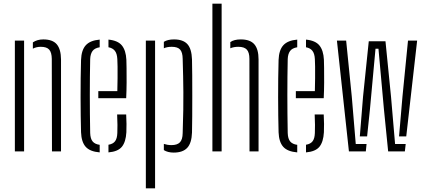

<svg xmlns="http://www.w3.org/2000/svg" viewBox="-20 -820 2306 1040"><path d="M60.5 0V-600H110.5V0ZM261.5 0 260.5 -501Q260 -536 246.5 -551.2Q233 -566.5 201 -566.5Q189 -566.5 178.2 -564Q167.5 -561.5 158 -556.5V-590.5Q170 -598.5 184 -602.5Q198 -606.5 214.5 -606.5Q265 -606.5 287.5 -580Q310 -553.5 310.5 -498V0Z M419 -103.5Q418 -145 417.2 -193Q416.5 -241 416.5 -292.5Q416.5 -344 417 -395.5Q417.5 -447 419 -495.5Q421 -549 444.8 -575Q468.5 -601 520 -605.5V-564Q492.5 -559.5 481 -543.5Q469.5 -527.5 468.5 -500Q467.5 -454 467 -405Q466.5 -356 466.5 -305.2Q466.5 -254.5 467 -202.8Q467.5 -151 468.5 -99.5Q469.5 -68.5 481.8 -53.8Q494 -39 520 -35.5V5.5Q467 1 444 -25Q421 -51 419 -103.5ZM567.5 5.5V-36Q592 -40 603.2 -54.8Q614.5 -69.5 615.5 -99.5Q616.5 -114.5 616.2 -143.5Q616 -172.5 614.5 -200H663.5Q665 -178.5 665.2 -149Q665.5 -119.5 664.5 -103.5Q661.5 -51 640.2 -25Q619 1 567.5 5.5ZM512.5 -288V-326.5H615.5Q616.5 -360.5 616.8 -396Q617 -431.5 616.8 -459.8Q616.5 -488 615.5 -500Q614 -530 602 -545Q590 -560 567.5 -564V-605.5Q618.5 -600.5 640.2 -573.8Q662 -547 664.5 -496.5Q665 -485.5 665.5 -451.2Q666 -417 665.8 -372.8Q665.5 -328.5 663.5 -288Z M770 200V-600H820V200ZM867.5 -40.5Q876.5 -37.5 886.8 -35.8Q897 -34 908.5 -34Q940 -34 954.5 -49Q969 -64 969.5 -99Q972 -173 972.8 -225.8Q973.5 -278.5 973.2 -321Q973 -363.5 972 -406Q971 -448.5 969.5 -501.5Q969 -536 955.8 -551.2Q942.5 -566.5 910.5 -566.5Q885 -566.5 867.5 -558.5V-593.5Q878 -600 891.5 -603.2Q905 -606.5 922.5 -606.5Q971.5 -606.5 994.8 -581.2Q1018 -556 1020 -498Q1021 -465 1021.2 -412.5Q1021.5 -360 1021.5 -301.5Q1021.5 -243 1021.2 -189.8Q1021 -136.5 1020 -102Q1018 -44.5 994 -19Q970 6.5 921 6.5Q888.5 6.5 867.5 -7Z M1130.5 0V-800H1180.5V0ZM1331.5 0 1331 -501Q1331 -536 1317 -551.2Q1303 -566.5 1271 -566.5Q1246 -566.5 1227.5 -558.5V-592Q1238 -599.5 1252.2 -603Q1266.5 -606.5 1284.5 -606.5Q1335 -606.5 1357.8 -580Q1380.5 -553.5 1380.5 -498V0Z M1489 -103.5Q1488 -145 1487.2 -193Q1486.5 -241 1486.5 -292.5Q1486.5 -344 1487 -395.5Q1487.5 -447 1489 -495.5Q1491 -549 1514.8 -575Q1538.5 -601 1590 -605.5V-564Q1562.5 -559.5 1551 -543.5Q1539.5 -527.5 1538.5 -500Q1537.5 -454 1537 -405Q1536.5 -356 1536.5 -305.2Q1536.5 -254.5 1537 -202.8Q1537.5 -151 1538.5 -99.5Q1539.5 -68.5 1551.8 -53.8Q1564 -39 1590 -35.5V5.5Q1537 1 1514 -25Q1491 -51 1489 -103.5ZM1637.5 5.5V-36Q1662 -40 1673.2 -54.8Q1684.5 -69.5 1685.5 -99.5Q1686.5 -114.5 1686.2 -143.5Q1686 -172.5 1684.5 -200H1733.5Q1735 -178.5 1735.2 -149Q1735.5 -119.5 1734.5 -103.5Q1731.5 -51 1710.2 -25Q1689 1 1637.5 5.5ZM1582.5 -288V-326.5H1685.5Q1686.5 -360.5 1686.8 -396Q1687 -431.5 1686.8 -459.8Q1686.5 -488 1685.5 -500Q1684 -530 1672 -545Q1660 -560 1637.5 -564V-605.5Q1688.5 -600.5 1710.2 -573.8Q1732 -547 1734.5 -496.5Q1735 -485.5 1735.5 -451.2Q1736 -417 1735.8 -372.8Q1735.5 -328.5 1733.5 -288Z M2082.5 0 2059.5 -229.5 2030 -556H2014L1984 -229.5L1968.5 -81H1929L1946.5 -296.5L1977.5 -596.5H2068L2098 -296.5L2120 -40H2177.5L2173 0ZM1870 0 1805 -600H1855L1885.5 -296.5L1907 -40H1965.5L1961.5 0ZM2141.5 -81 2160 -296.5 2190 -600H2239.5L2180.5 -81Z"/></svg>

Font: Big Shoulders Stencil Text ExtraLight
Style: Regular
Weight: 250
Version: Version 2.001